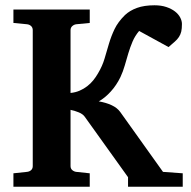

<svg xmlns="http://www.w3.org/2000/svg" viewBox="-20 -707 722 727"><path d="M464.8 0V-36.1L300.8 -265.1Q293.5 -275.4 277.8 -281.7Q262.2 -288.1 247.1 -291V-78.1Q247.1 -68.4 253.9 -62.7Q260.7 -57.1 269 -56.2L319.8 -50.8V0H30.8V-50.8L82 -56.2Q91.3 -57.1 97.7 -62.7Q104 -68.4 104 -78.1V-592.8Q104 -602.5 97.7 -608.4Q91.3 -614.3 82 -615.2L30.8 -620.1V-670.9H319.8V-620.1L269 -615.2Q260.7 -614.3 253.9 -608.4Q247.1 -602.5 247.1 -592.8V-355Q266.1 -356.9 281.7 -363.8Q297.4 -370.6 310.3 -380.6Q323.2 -390.6 333.3 -403.1Q343.3 -415.5 351.1 -429.2Q367.7 -457 376 -485.4Q384.3 -513.7 392.6 -541.7Q400.9 -569.8 413.8 -596.9Q426.8 -624 453.1 -649.9Q471.2 -667 498.5 -677Q525.9 -687 564.9 -687Q590.3 -687 609.9 -680.4Q629.4 -673.8 642.6 -663.6Q655.8 -653.3 662.4 -640.6Q668.9 -627.9 668.9 -616.2Q668.9 -598.6 666.3 -587.4Q663.6 -576.2 657.5 -566.9Q651.4 -557.6 641.6 -549.1Q631.8 -540.5 618.2 -528.8L506.8 -589.8Q491.2 -571.3 481.9 -549.6Q472.7 -527.8 465.8 -504.9Q459 -481.9 452.4 -459Q445.8 -436 436 -415Q428.7 -399.9 419.4 -386Q410.2 -372.1 399.4 -360.4Q388.7 -348.6 377.2 -339.1Q365.7 -329.6 354 -323.2Q381.8 -318.4 402.8 -308.6Q423.8 -298.8 435.1 -283.2L597.2 -56.2L671.9 -50.8V0Z"/></svg>

Font: Charis SIL
Style: Bold
Weight: 700
Foundry: SIL International
Version: Version 4.112